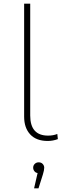

<svg xmlns="http://www.w3.org/2000/svg" viewBox="-20 -762 334 1042"><path d="M111 -129V-742H144V-135Q144 -26 241 -26Q269 -26 291 -35L294 -7Q267 3 239 3Q177 3 144 -32.5Q111 -68 111 -129ZM220 148Q220 161 213 184L189 260H165L184 177Q174 176 167 167.5Q160 159 160 148Q160 136 168.5 127.5Q177 119 190 119Q204 119 212 128Q220 137 220 148Z"/></svg>

Font: Montserrat Alternates ExLight
Style: Regular
Weight: 275
Designer: Julieta Ulanovsky
Foundry: Julieta Ulanovsky
Version: Version 7.200